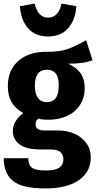

<svg xmlns="http://www.w3.org/2000/svg" viewBox="-20 -838 540 1079"><path d="M500 -500Q456 -480 363 -480Q411 -458 433.5 -425.5Q456 -393 456 -342Q456 -291 431 -250.5Q406 -210 359.5 -187.5Q313 -165 250 -165Q220 -165 196 -171Q180 -160 180 -139Q180 -123 191 -114Q202 -105 233 -105H298Q386 -105 438 -62.5Q490 -20 490 47Q490 127 424 174Q358 221 235 221Q103 221 52 178Q1 135 1 51H139Q139 88 159 104Q179 120 237 120Q292 120 314 103.5Q336 87 336 57Q336 2 265 2H208Q128 2 90 -26.5Q52 -55 52 -102Q52 -131 68 -157Q84 -183 111 -202Q65 -229 44.5 -265Q24 -301 24 -354Q24 -444 83.5 -496Q143 -548 243 -547Q313 -546 360 -562.5Q407 -579 464 -612ZM176 -356Q176 -310 193.5 -287Q211 -264 243 -264Q276 -264 293 -286.5Q310 -309 310 -358Q310 -404 293.5 -425Q277 -446 243 -446Q176 -446 176 -356ZM92 -803 175 -818Q193 -739 250 -739Q280 -739 299 -759.5Q318 -780 326 -818L409 -803Q404 -726 363 -679.5Q322 -633 250 -633Q178 -633 137.5 -679.5Q97 -726 92 -803Z"/></svg>

Font: Fira Sans Condensed
Style: Bold
Weight: 700
Width: 3
Designer: bBox Type GmbH & Carrois Corporate GbR & Edenspiekermann AG
Foundry: bBox Type GmbH & Carrois Corporate GbR & Edenspiekermann AG
Version: Version 4.301